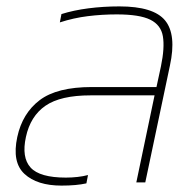

<svg xmlns="http://www.w3.org/2000/svg" viewBox="-20 -570 610 600"><path d="M172 10Q96 10 56.5 -26.5Q17 -63 34 -142Q50 -216 104 -257Q158 -298 267 -298H469L483 -363Q495 -421 489 -456.5Q483 -492 449.5 -508.5Q416 -525 345 -525Q299 -525 254.5 -519.5Q210 -514 167 -500L172 -526Q210 -538 256.5 -544Q303 -550 353 -550Q460 -550 496 -506Q532 -462 511 -365L434 0H406L463 -272H263Q169 -272 122 -239.5Q75 -207 61 -142Q47 -78 75.5 -46.5Q104 -15 186 -15Q204 -15 222 -17Q240 -19 255 -23L250 3Q219 10 172 10Z"/></svg>

Font: Kanit Thin
Style: Italic
Weight: 250
Italic angle: -12°
Designer: Katatrad Team
Foundry: CadsonDemak
Version: Version 2.000; ttfautohint (v1.8.3)